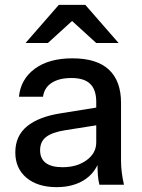

<svg xmlns="http://www.w3.org/2000/svg" viewBox="-20 -760 586 790"><path d="M389 0Q384 -19 382.5 -42Q381 -65 381 -98H376V-341Q376 -390 351.5 -414.5Q327 -439 274 -439Q223 -439 192.5 -419Q162 -399 157 -362H58Q65 -434 123 -477Q181 -520 278 -520Q378 -520 428 -473.5Q478 -427 478 -337V-98Q478 -75 481 -51Q484 -27 490 0ZM213 10Q135 10 89 -28.5Q43 -67 43 -133Q43 -201 91.5 -240.5Q140 -280 231 -294L399 -321V-248L247 -224Q196 -216 170.5 -197Q145 -178 145 -142Q145 -107 168.5 -89.5Q192 -72 237 -72Q297 -72 336.5 -101Q376 -130 376 -174L389 -100Q371 -47 325 -18.5Q279 10 213 10ZM85 -583 222 -740H331L468 -583H376L229 -717H324L177 -583Z"/></svg>

Font: Instrument Sans Medium
Style: Regular
Weight: 500
Designer: Rodrigo Fuenzalida
Foundry: fragTYPE
Version: Version 1.000;gftools[0.9.28]